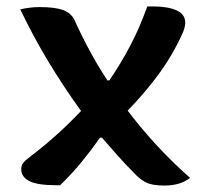

<svg xmlns="http://www.w3.org/2000/svg" viewBox="-20 -566 640 597"><path d="M43 -537Q56 -540 71.5 -542Q87 -544 103 -544Q150 -544 175.5 -535Q201 -526 212 -503Q234 -454 259.5 -407Q285 -360 314 -316H320Q356 -369 385 -424Q414 -479 438 -546H457Q501 -546 528.5 -534Q556 -522 556 -495Q556 -485 550 -468Q520 -400 477.5 -341Q435 -282 377 -222Q465 -106 571 -13Q541 11 491 11Q454 11 434.5 1.5Q415 -8 395 -30Q371 -54 346 -82Q321 -110 297 -138H291Q263 -98 233 -61.5Q203 -25 167 10H157Q96 10 71 -3Q46 -16 46 -40Q46 -51 52 -59Q58 -67 74 -79Q121 -115 159.5 -150Q198 -185 232 -221Q179 -294 131 -373.5Q83 -453 43 -537Z"/></svg>

Font: Recursive Sn Csl St SmB
Style: Regular
Weight: 600
Version: Version 1.079;hotconv 1.0.112;makeotfexe 2.5.65598; ttfautoh